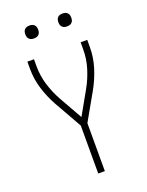

<svg xmlns="http://www.w3.org/2000/svg" viewBox="-169 -1007 837 1091"><g transform="rotate(-20 250.0 -462.0)"><path d="M230 0V-290L136 -456Q106 -510 87.5 -569.5Q69 -629 69 -691V-735H109V-691Q109 -634 126 -579Q143 -524 171 -474L250 -334L329 -474Q357 -524 374 -579Q391 -634 391 -691V-735H431V-691Q431 -629 412.5 -569.5Q394 -510 364 -456L270 -290V0ZM350 -846Q342 -846 334.5 -848Q327 -850 321 -856Q315 -862 313 -869.5Q311 -877 311 -885Q311 -893 313 -900.5Q315 -908 321 -914Q327 -920 334.5 -922Q342 -924 350 -924Q358 -924 365.5 -922Q373 -920 379 -914Q385 -908 387 -900.5Q389 -893 389 -885Q389 -877 387 -869.5Q385 -862 379 -856Q373 -850 365.5 -848Q358 -846 350 -846ZM150 -846Q142 -846 134.5 -848Q127 -850 121 -856Q115 -862 113 -869.5Q111 -877 111 -885Q111 -893 113 -900.5Q115 -908 121 -914Q127 -920 134.5 -922Q142 -924 150 -924Q158 -924 165.5 -922Q173 -920 179 -914Q185 -908 187 -900.5Q189 -893 189 -885Q189 -877 187 -869.5Q185 -862 179 -856Q173 -850 165.5 -848Q158 -846 150 -846Z"/></g></svg>

Font: Zed Sans Extralight
Style: Regular
Weight: 200
Designer: Belleve Invis
Foundry: Belleve Invis
Version: Version 1.0.0; ttfautohint (v1.8.4)